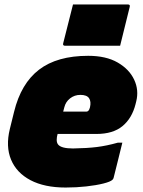

<svg xmlns="http://www.w3.org/2000/svg" viewBox="-20 -820 640 860"><path d="M375 -570Q455 -570 507 -540Q559 -510 581 -463Q603 -416 590 -365L587 -353Q571 -290 528.5 -255Q486 -220 412 -220H238Q234 -206 234 -193.5Q234 -181 240 -173Q254 -155 307 -155Q370 -156 414 -161.5Q458 -167 508 -181H528Q518 -141 508.5 -102Q499 -63 489 -24Q488 -19 484 -15Q475 -6 443 2Q411 10 366.5 15Q322 20 274 20Q179 20 116.5 -13Q54 -46 29.5 -105Q5 -164 24 -242L43 -319Q74 -446 155 -508Q236 -570 375 -570ZM340 -395Q314 -395 294 -379.5Q274 -364 268 -339L263 -320H367Q372 -320 376 -324Q380 -328 383 -339Q389 -365 379 -380Q369 -395 340 -395ZM307 -800H553Q564 -800 561 -789L518 -615H272Q260 -615 263 -626Z"/></svg>

Font: Recursive Mn Lnr St XBk
Style: Italic
Weight: 1000
Italic angle: -15°
Monospace: yes
Version: Version 1.079;hotconv 1.0.112;makeotfexe 2.5.65598; ttfautoh